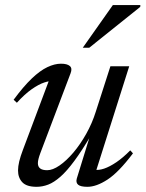

<svg xmlns="http://www.w3.org/2000/svg" viewBox="-20 -710 561 740"><path d="M276 -22 328 -190.5H332Q295.5 -129 266.5 -89.8Q237.5 -50.5 212.8 -28.8Q188 -7 165.8 1.5Q143.5 10 121 10Q82.5 10 66 -7.5Q49.5 -25 49.5 -53Q49.5 -68.5 54.2 -88.2Q59 -108 68 -131.5L175 -416.5L187.5 -397Q173 -399.5 151 -392.2Q129 -385 102 -366Q75 -347 45 -314L32.5 -325.5Q70.5 -377 102.5 -407.5Q134.5 -438 162.5 -451.2Q190.5 -464.5 215 -464.5Q239 -464.5 249.2 -455.5Q259.5 -446.5 252 -427.5L135.5 -120Q131 -108 128.5 -98.2Q126 -88.5 126 -81Q126 -67.5 134.8 -60.8Q143.5 -54 162 -54Q183 -54 209.5 -72.2Q236 -90.5 262.8 -122Q289.5 -153.5 312.2 -194Q335 -234.5 349 -279L405.5 -454.5H478L347 -41L344.5 -56Q360 -53 381.5 -60.2Q403 -67.5 428.8 -85Q454.5 -102.5 482 -130.5L492.5 -119Q437 -45.5 394.2 -17.8Q351.5 10 317 10Q290.5 10 281 1.8Q271.5 -6.5 276 -22ZM299 -526 415 -690.5H521L520.5 -683.5L324 -526Z"/></svg>

Font: Newsreader 36pt
Style: Italic
Weight: 400
Italic angle: -17°
Designer: Hugues Gentile
Foundry: Production Type
Version: Version 1.003